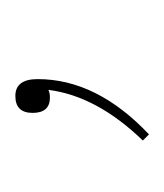

<svg xmlns="http://www.w3.org/2000/svg" viewBox="-2 -73 214 250"><g transform="rotate(-90 105.0 52.0)"><path d="M103 10Q83 10 83 -12.5Q83 -35 105 -35Q127 -35 127 -6Q127 71 55 139L47 131Q105 71 113 8Q109 10 103 10Z"/></g></svg>

Font: Almendra Display
Style: Regular
Weight: 400
Designer: Ana Sanfelippo
Foundry: Ana Sanfelippo
Version: Version 1.004